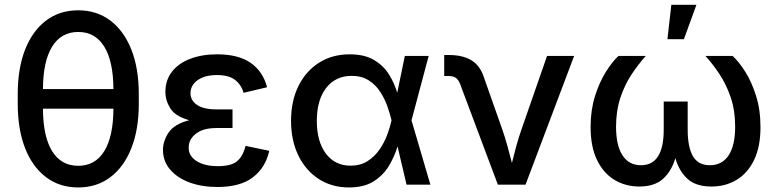

<svg xmlns="http://www.w3.org/2000/svg" viewBox="-20 -783 3291 814"><path d="M311.5 11.7Q232.9 11.7 175.3 -31.7Q117.7 -75.2 86.4 -154.8Q55.2 -234.4 55.2 -343.3V-384.3Q55.2 -493.2 86.4 -572.8Q117.7 -652.3 175.3 -695.8Q232.9 -739.3 311.5 -739.3Q390.1 -739.3 447.8 -695.8Q505.4 -652.3 536.9 -572.8Q568.4 -493.2 568.4 -384.3V-343.3Q568.4 -234.4 536.9 -154.8Q505.4 -75.2 447.8 -31.7Q390.1 11.7 311.5 11.7ZM311.5 -80.1Q383.8 -80.1 422.1 -142.3Q460.4 -204.6 460.9 -322.3H162.1Q162.6 -204.6 200.9 -142.3Q239.3 -80.1 311.5 -80.1ZM162.1 -405.3H460.9Q460.4 -522.9 422.1 -585.2Q383.8 -647.5 311.5 -647.5Q239.3 -647.5 200.9 -585.2Q162.6 -522.9 162.1 -405.3Z M901.9 9.8Q835.4 9.8 783.4 -9.5Q731.4 -28.8 701.2 -64.2Q670.9 -99.6 670.9 -147.9Q670.9 -185.1 694.8 -220.9Q718.8 -256.8 782.2 -273.4Q723.6 -289.6 702.4 -323.2Q681.2 -356.9 681.2 -393.1Q681.2 -443.4 709.2 -479.2Q737.3 -515.1 786.9 -533.9Q836.4 -552.7 900.4 -552.7Q990.2 -552.7 1042.5 -516.6Q1094.7 -480.5 1112.3 -413.1L1012.7 -389.6Q1002.4 -424.8 975.8 -444.8Q949.2 -464.8 899.9 -464.8Q848.1 -464.8 817.9 -443.1Q787.6 -421.4 787.6 -387.7Q787.6 -357.4 815.2 -338.4Q842.8 -319.3 897 -319.3H965.8V-240.2H897Q841.8 -240.2 810.8 -216.3Q779.8 -192.4 779.8 -156.7Q779.8 -122.1 813 -100.3Q846.2 -78.6 904.8 -78.6Q960.9 -78.6 985.8 -100.1Q1010.7 -121.6 1021 -164.6L1121.6 -143.6Q1105.5 -71.8 1051.8 -31Q998 9.8 901.9 9.8Z M1459 11.7Q1386.7 11.7 1331.3 -24.2Q1275.9 -60.1 1244.9 -123.8Q1213.9 -187.5 1213.9 -270.5Q1213.9 -355 1245.4 -418.5Q1276.9 -481.9 1332.8 -517.3Q1388.7 -552.7 1462.4 -552.7Q1525.9 -552.7 1566.4 -528.3Q1606.9 -503.9 1629.9 -466.3Q1652.8 -428.7 1664.1 -389.6L1696.3 -545.9H1797.4L1724.6 -272.9L1804.7 0H1703.6L1665.5 -162.1Q1653.3 -121.6 1629.9 -81.5Q1606.4 -41.5 1565.4 -14.9Q1524.4 11.7 1459 11.7ZM1639.6 -272.9V-274.4Q1633.3 -301.3 1621.8 -333.5Q1610.4 -365.7 1591.3 -394.8Q1572.3 -423.8 1542.7 -442.6Q1513.2 -461.4 1471.2 -461.4Q1402.8 -461.4 1363 -410.4Q1323.2 -359.4 1323.2 -270.5Q1323.2 -182.6 1361.8 -131.6Q1400.4 -80.6 1466.3 -80.6Q1507.8 -80.6 1538.1 -99.9Q1568.4 -119.1 1588.9 -148.9Q1609.4 -178.7 1621.6 -211.4Q1633.8 -244.1 1639.6 -271.5Z M2090.8 0 1930.7 -426.8Q1923.3 -445.8 1911.9 -453.4Q1900.4 -460.9 1879.9 -460.9H1863.3V-549.8H1882.3Q1941.4 -549.8 1978 -527.8Q2014.6 -505.9 2030.8 -457.5L2108.9 -235.8Q2121.6 -199.7 2131.3 -163.8Q2141.1 -127.9 2150.4 -92.3Q2159.2 -127.9 2168.9 -163.8Q2178.7 -199.7 2191.4 -235.8L2299.3 -545.9H2414.1L2208 0Z M2690.4 7.8Q2631.8 7.8 2585 -20.5Q2538.1 -48.8 2511 -105Q2483.9 -161.1 2483.9 -244.1Q2483.9 -315.9 2502.4 -375Q2521 -434.1 2548.3 -477.8Q2575.7 -521.5 2602.1 -545.9H2717.8Q2685.5 -509.8 2656.7 -466.1Q2627.9 -422.4 2609.9 -367.9Q2591.8 -313.5 2591.8 -245.6Q2591.8 -166.5 2619.1 -124.5Q2646.5 -82.5 2697.3 -82.5Q2793.9 -82.5 2793.9 -233.4V-352.5H2895.5V-233.4Q2895.5 -159.2 2917.7 -120.8Q2939.9 -82.5 2989.3 -82.5Q3041.5 -82.5 3069.1 -124.5Q3096.7 -166.5 3096.7 -245.6Q3096.7 -314.9 3077.9 -370.1Q3059.1 -425.3 3030.3 -468.8Q3001.5 -512.2 2970.7 -545.9H3085.9Q3111.8 -522.5 3139.2 -479.5Q3166.5 -436.5 3185.3 -377Q3204.1 -317.4 3204.1 -244.1Q3204.1 -160.6 3177 -104.7Q3149.9 -48.8 3103 -20.5Q3056.2 7.8 2996.1 7.8Q2929.7 7.8 2894 -25.4Q2858.4 -58.6 2843.3 -112.8Q2827.1 -57.1 2790.8 -24.7Q2754.4 7.8 2690.4 7.8ZM2809.6 -616.7 2826.2 -762.7H2932.6L2879.4 -616.7Z"/></svg>

Font: Inter Medium
Style: Regular
Weight: 500
Designer: Rasmus Andersson
Foundry: rsms
Version: Version 4.001;git-9221beed3